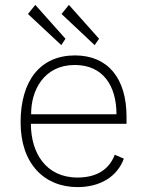

<svg xmlns="http://www.w3.org/2000/svg" viewBox="-20 -753 605 783"><path d="M124 -733 94 -696 230 -569 247 -595ZM261 -733 231 -696 366 -569 384 -595ZM106 -248H496V-277C496 -436 418 -527 286 -527C145 -527 64 -425 64 -254C64 -85 161 10 296 10C388 10 458 -32 485 -106L448 -122C426 -64 377 -29 296 -29C166 -29 106 -131 106 -248ZM107 -287C106 -384 159 -488 285 -488C401 -488 455 -402 455 -287Z"/></svg>

Font: United Sans Thin
Style: Regular
Weight: 100
Designer: Pablo Impallari, Rodrigo Fuenzalida (Modified by Dan O. Williams)
Version: Version 1.000;PS 001.000;hotconv 1.0.88;makeotf.lib2.5.64775